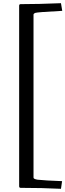

<svg xmlns="http://www.w3.org/2000/svg" viewBox="-20 -846 410 1203"><path d="M110 331Q100 331 100 321V-810Q100 -820 109 -820Q220 -820 362 -826L370 -778Q213 -770 200 -765Q191 -761 190 -755V267Q190 276 216 280Q259 285 369 289L362 337Q244 331 110 331Z"/></svg>

Font: Lusitana
Style: Regular
Weight: 400
Designer: Ana Paula Megda
Foundry: Ana Paula Megda
Version: Version 1.001; ttfautohint (v1.4.1)